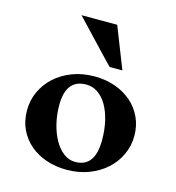

<svg xmlns="http://www.w3.org/2000/svg" viewBox="-107 -796 820 897"><g transform="rotate(15 303.0 -347.0)"><path d="M428.2 -504.9H366.7Q362.3 -509.3 348.1 -523.9Q334 -538.6 314.7 -558.8Q295.4 -579.1 273.7 -602.3Q252 -625.5 232.2 -646.2Q212.4 -667 197.5 -682.9Q182.6 -698.7 176.8 -704.6H349.6ZM185.1 -272.5Q185.1 -225.6 195.6 -182.6Q206.1 -139.6 224.6 -106.7Q243.2 -73.7 268.8 -54.2Q294.4 -34.7 325.2 -34.7Q420.9 -34.7 420.9 -165.5Q420.9 -215.8 410.9 -258.3Q400.9 -300.8 382.8 -331.8Q364.7 -362.8 339.4 -380.1Q314 -397.5 283.2 -397.5Q185.1 -397.5 185.1 -272.5ZM45.9 -209.5Q45.9 -257.8 65.4 -300.5Q85 -343.3 120.1 -375.2Q155.3 -407.2 204.1 -425.8Q252.9 -444.3 311 -444.3Q365.2 -444.3 411.1 -428Q457 -411.6 490.5 -382.3Q523.9 -353 542.7 -312.5Q561.5 -272 561.5 -223.6Q561.5 -175.3 541.7 -132.6Q522 -89.8 486.6 -57.9Q451.2 -25.9 402.3 -7.3Q353.5 11.2 294.9 11.2Q243.2 11.2 197.8 -4.2Q152.3 -19.5 118.7 -48.1Q85 -76.7 65.4 -117.7Q45.9 -158.7 45.9 -209.5Z"/></g></svg>

Font: XB Niloofar
Style: Bold
Weight: 700
Designer: Behnam
Foundry: Irmug
Version: Version 7.201 2008